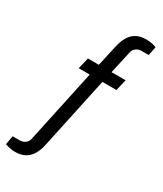

<svg xmlns="http://www.w3.org/2000/svg" viewBox="-229 -812 910 1075"><g transform="rotate(30 226.0 -274.5)"><path d="M60 182Q42 182 24.5 178Q7 174 -4 170L6 113H50Q73 113 88.5 100.5Q104 88 107 65L207 -402H136L153 -475H224L254 -610Q262 -646 277 -673Q292 -700 318 -715.5Q344 -731 384 -731Q402 -731 420 -727.5Q438 -724 450 -719L438 -662H394Q371 -662 355.5 -649.5Q340 -637 337 -614L306 -475H397L380 -402H289L190 61Q183 96 167.5 123.5Q152 151 126 166.5Q100 182 60 182Z"/></g></svg>

Font: Archivo Narrow
Style: Italic
Weight: 400
Italic angle: -8°
Designer: Hector Gatti
Foundry: Omnibus-Type
Version: Version 3.002